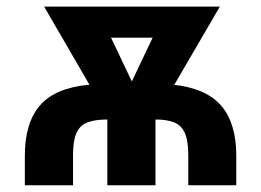

<svg xmlns="http://www.w3.org/2000/svg" viewBox="-20 -548 772 568"><path d="M679 0H537V-87.5Q537 -131.5 526.8 -154.5Q516.5 -177.5 495 -186Q473.5 -194.5 440 -194.5V0H297.5V-194.5Q262 -194.5 239.5 -186.2Q217 -178 206.5 -155.2Q196 -132.5 196 -87.5V0H53.5V-87.5Q53.5 -185.5 99 -237Q144.5 -288.5 244.5 -297.5L110.5 -528.5H630.5L495.5 -297Q590.5 -286.5 634.8 -234.8Q679 -183 679 -87.5ZM370 -307 431.5 -436.5H308.5Z"/></svg>

Font: Roberto Sans
Style: Bold
Weight: 700
Designer: Google (font) & Cristiano Sobral (main changes)
Version: Version 1.000;October 12, 2021;FontCreator 14.0.0.2814 64-bi